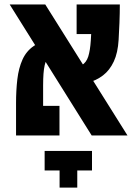

<svg xmlns="http://www.w3.org/2000/svg" viewBox="-20 -606 626 859"><path d="M390.1 0 23.4 -585.9H182.6L550.3 0ZM101.1 0V-132.3H246.1V0ZM51.8 0Q51.8 -15.1 51.8 -54.2Q51.8 -93.3 51.8 -144.5Q51.8 -201.7 57.6 -251.5Q63.5 -301.3 80.6 -339.4Q97.7 -377.4 131.3 -400.4Q165 -423.3 221.2 -427.2L233.9 -369.6Q213.9 -366.2 200.2 -354.7Q186.5 -343.3 179.7 -313.2Q172.9 -283.2 172.9 -224.1Q172.9 -198.7 172.9 -164.1Q172.9 -129.4 172.9 -94.7Q172.9 -60.1 172.9 -33.9Q172.9 -7.8 172.9 0ZM290 -226.1 285.2 -301.8Q324.7 -301.8 345.5 -314Q366.2 -326.2 374.8 -353Q383.3 -379.9 386.2 -424.3Q388.7 -463.4 390.9 -505.4Q393.1 -547.4 393.1 -585.9H516.1Q516.1 -547.4 514.4 -503.2Q512.7 -459 510.7 -428.2Q507.3 -369.6 489 -330.6Q470.7 -291.5 440.7 -268.6Q410.6 -245.6 372.3 -235.8Q334 -226.1 290 -226.1ZM322.8 -453.6V-585.9H511.7L477.5 -453.6ZM391.6 69.3V156.7H179.7V69.3ZM325.7 233.4H246.6V95.2H325.7Z"/></svg>

Font: Cascadia Mono
Style: Regular
Weight: 400
Monospace: yes
Designer: Aaron Bell
Foundry: Saja Typeworks
Version: Version 2404.023